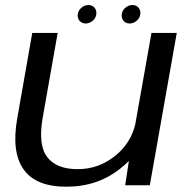

<svg xmlns="http://www.w3.org/2000/svg" viewBox="-20 -718 738 744"><path d="M465 0 479.5 -94.5Q465 -80 447 -65.5Q359 5.5 237 5.5Q119 5.5 71.5 -61.5Q24 -128.5 46.5 -257.5L105 -590.5H203.5L145.5 -262.5Q127 -156 163 -109.2Q199 -62.5 281 -62.5Q363.5 -62.5 428 -115.5Q486.5 -163.5 504 -235.5L567 -590.5H665L560.5 0ZM482.5 -627Q469 -627 460.2 -635.8Q451.5 -644.5 451.5 -658Q451.5 -674.5 464.2 -686.5Q477 -698.5 493 -698.5Q507 -698.5 515.5 -689.8Q524 -681 524 -667.5Q524 -651 511.2 -639Q498.5 -627 482.5 -627ZM312 -627Q298.5 -627 289.8 -635.8Q281 -644.5 281 -658Q281 -674.5 293.8 -686.5Q306.5 -698.5 322.5 -698.5Q336 -698.5 344.8 -689.8Q353.5 -681 353.5 -667.5Q353.5 -651 340.8 -639Q328 -627 312 -627Z"/></svg>

Font: Anybody ExtraExpanded Regular
Style: Italic
Weight: 400
Width: 8
Italic angle: -10°
Designer: Tyler Finck
Foundry: Etcetera Type Company
Version: Version 1.010; ttfautohint (v1.8.3) -l 8 -r 50 -G 200 -x 14 